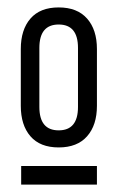

<svg xmlns="http://www.w3.org/2000/svg" viewBox="-20 -725 317 517"><path d="M241 -593V-440Q241 -388 214.5 -358Q188 -328 138 -328Q88 -328 62 -358Q36 -388 36 -440V-593Q36 -645 62 -675Q88 -705 138 -705Q188 -705 214.5 -675Q241 -645 241 -593ZM86 -596V-437Q86 -374 138 -374Q190 -374 190 -437V-596Q190 -659 138 -659Q86 -659 86 -596ZM37 -278H241V-228H37Z"/></svg>

Font: TypoPRO Bebas Neue
Style: Regular
Weight: 400
Designer: Ryoichi Tsunekawa
Foundry: Ryoichi Tsunekawa
Version: Version 001.003